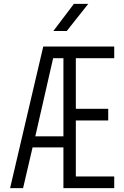

<svg xmlns="http://www.w3.org/2000/svg" viewBox="-20 -970 640 990"><path d="M255 -810H324L435 -950H361ZM32 0H99L148 -210H307V0H569V-60H371V-349H538V-409H371V-670H569V-730H203ZM162 -267 254 -670H307V-267Z"/></svg>

Font: JetBrains Mono ExtraLight
Style: Regular
Weight: 240
Monospace: yes
Designer: Philipp Nurullin, Konstantin Bulenkov
Foundry: JetBrains
Version: Version 2.305